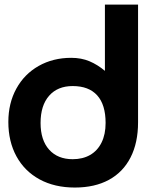

<svg xmlns="http://www.w3.org/2000/svg" viewBox="-20 -810 640 840"><path d="M16.5 -276.5Q16.5 -358.5 51.5 -422.2Q86.5 -486 149.2 -521.5Q212 -557 291.5 -557Q336 -557 371.5 -542Q407 -527 439 -500V-790H584V-275Q584 -185.5 551.2 -121.2Q518.5 -57 456.5 -23.2Q394.5 10.5 307.5 10.5Q219 10.5 153.2 -25.2Q87.5 -61 52 -126Q16.5 -191 16.5 -276.5ZM442 -272Q442 -352 405.2 -392.8Q368.5 -433.5 298 -433.5Q232 -433.5 194.8 -391Q157.5 -348.5 157.5 -272Q157.5 -197 195 -155.2Q232.5 -113.5 298 -113.5Q342 -113.5 374.2 -132Q406.5 -150.5 424.2 -186.2Q442 -222 442 -272Z"/></svg>

Font: JuliaMono ExtraBold
Style: Regular
Weight: 800
Monospace: yes
Designer: cormullion
Foundry: corm
Version: Version 0.055; ttfautohint (v1.8.4)